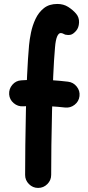

<svg xmlns="http://www.w3.org/2000/svg" viewBox="-20 -870 437 957"><path d="M265.6 -850.3Q225 -850.3 198.6 -829.2Q172.2 -808.1 157 -775.5Q141.7 -742.8 134.5 -707.6Q127.2 -672.4 124.8 -644.5Q118.9 -579.2 115.1 -495.2Q111.2 -411.1 109.2 -321Q107.2 -230.8 106.2 -146.9Q105.2 -62.9 105.2 2Q105.2 28.4 124.3 47.5Q143.4 66.7 169.9 66.7Q196.9 66.7 216 47.5Q235.1 28.4 235.1 2Q235.1 -62.1 236.1 -145.5Q237.1 -228.9 239.4 -318.1Q241.7 -407.2 245.2 -489.6Q248.7 -571.9 254.2 -633.4Q257.2 -670.7 264.7 -687.9Q272.2 -705.2 282.5 -705.2Q291 -705.2 305.1 -697.3Q319.2 -694.1 332 -696.8Q344.8 -699.6 359.7 -716.9Q372.8 -731.8 374 -757.6Q375.1 -783.4 359.1 -802Q343.1 -820.7 319.9 -835.5Q296.6 -850.3 265.6 -850.3ZM25.6 -399.9Q27.6 -373.4 48.2 -356Q68.7 -338.5 95.2 -340.1Q112.4 -341.2 129.5 -341.6Q146.5 -342 164.6 -342Q200.2 -342 234.1 -340.1Q267.9 -338.1 304 -334.1Q330.4 -331.1 351.8 -347.7Q373.2 -364.4 376.2 -390.9Q379.3 -417.4 362.4 -438.5Q345.6 -459.7 319.1 -462.8Q280 -467.5 241.8 -470Q203.6 -472.4 164.6 -472.4Q146.5 -472.4 126.9 -471.9Q107.3 -471.3 85.4 -469.5Q59 -467.9 41.5 -447.4Q24 -426.9 25.6 -399.9Z"/></svg>

Font: Mikhak VF
Style: Regular
Weight: 100
Designer: Amin Abedi
Version: Version 3.001